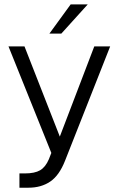

<svg xmlns="http://www.w3.org/2000/svg" viewBox="-20 -716 554 894"><path d="M388.5 -695.5 265.5 -559.5H210L309 -695.5ZM70.5 91.5H96Q141.5 91.5 166.8 76.8Q192 62 207.5 25.5L219 -4L19.5 -500H94L258.5 -80L419 -500H493L283 32Q256 101 213.8 129.5Q171.5 158 113 158H70.5Z"/></svg>

Font: Overused Grotesk Book
Style: Regular
Weight: 375
Version: Version 0.004